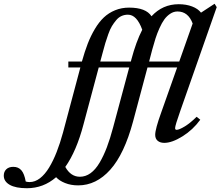

<svg xmlns="http://www.w3.org/2000/svg" viewBox="-295 -748 1172 1021"><path d="M120.6 237.8Q82 237.8 51 225.3Q20 212.9 3.4 194.3Q-64 252.9 -151.9 252.9Q-211.4 252.9 -243.2 234.9Q-274.9 216.8 -274.9 186Q-274.9 165 -261.5 152.1Q-248 139.2 -224.1 139.2Q-197.3 139.2 -181.4 157.5Q-165.5 175.8 -158.2 217.3Q-148.4 220.2 -137.7 220.2Q-108.9 220.2 -82.5 200Q-56.2 179.7 -33.9 143.1Q-11.7 106.4 6.3 60.3Q24.4 14.2 40 -43L132.3 -389.2H68.4V-420.9H140.6Q155.3 -473.6 171.4 -515.4Q187.5 -557.1 209.5 -594Q231.4 -630.9 257.3 -655.3Q283.2 -679.7 317.4 -693.6Q351.6 -707.5 391.6 -707.5Q481 -707.5 510.7 -661.6Q569.8 -725.6 655.3 -725.6Q695.3 -725.6 726.6 -713.6Q757.8 -701.7 773.9 -680.7L846.2 -728L857.4 -710L664.1 -159.2Q636.2 -80.6 636.2 -66.9Q636.2 -57.6 644 -57.6Q657.7 -57.6 687.5 -75.7Q717.3 -93.8 750.5 -127L770 -111.3Q730.5 -57.1 675 -22.7Q619.6 11.7 578.6 11.7Q556.6 11.7 543.5 0.7Q530.3 -10.3 530.3 -31.2Q530.3 -61.5 562.5 -150.4L647 -389.2H489.3L412.6 -102.1Q366.2 70.8 291.5 154.3Q216.8 237.8 120.6 237.8ZM514.6 -484.4 498 -420.9H658.2L729.5 -623Q705.6 -687 648.9 -687Q628.4 -687 610.4 -675Q592.3 -663.1 579.1 -645Q565.9 -627 553.2 -598.6Q540.5 -570.3 532.2 -544.4Q523.9 -518.6 514.6 -484.4ZM250.5 -466.3 238.3 -420.9H400.9L403.3 -430.7Q428.7 -526.4 461.4 -589.8Q432.6 -669.9 385.3 -669.9Q366.7 -669.9 351.1 -662.8Q335.4 -655.8 322.8 -640.6Q310.1 -625.5 300 -608.9Q290 -592.3 280.8 -566.2Q271.5 -540 265.1 -519Q258.8 -498 250.5 -466.3ZM149.4 -87.9Q111.8 55.7 52.2 139.6Q81.1 191.9 129.9 191.9Q160.2 191.9 186.5 172.9Q212.9 153.8 234.4 117.4Q255.9 81.1 273.2 35.4Q290.5 -10.3 306.6 -70.8L392.1 -389.2H230Z"/></svg>

Font: Elstob 14pt SemiBold
Style: Italic
Weight: 600
Italic angle: -20°
Designer: Peter S. Baker
Version: Version 1.015